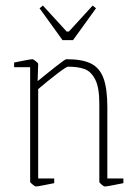

<svg xmlns="http://www.w3.org/2000/svg" viewBox="-20 -664 494 694"><path d="M89 -7V-421H31V-438Q89 -450 98 -450Q100 -450 109 -443Q118 -436 118 -433L116 -371Q122 -375 136 -387Q146 -395 180.5 -422.5Q215 -450 220 -450Q277 -450 308.5 -434.5Q340 -419 354 -381.5Q368 -344 368 -276V-19H426V-2Q368 10 359 10Q355 10 347 3Q339 -4 339 -7V-290Q339 -348 324 -377Q309 -406 285.5 -414.5Q262 -423 226 -423Q220 -423 186 -397Q152 -371 118 -342V-19H176V-2Q118 10 109 10Q107 10 98 3Q89 -4 89 -7ZM123 -634 135 -644 221 -550H229L315 -644L327 -634L244 -519H206Z"/></svg>

Font: Grenze Thin
Style: Regular
Weight: 250
Designer: Renata Polastri
Foundry: Omnibus-Type
Version: Version 1.002; ttfautohint (v1.8)